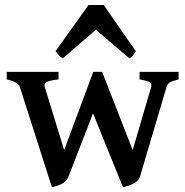

<svg xmlns="http://www.w3.org/2000/svg" viewBox="-20 -746 753 780"><path d="M190.9 14.6 60.5 -393.1Q54.7 -412.6 7.3 -423.3V-454.1H217.8V-423.3Q173.8 -418.5 166 -410.4Q158.2 -402.3 161.6 -393.1L240.7 -136.2L358.9 -454.1H395L519 -136.2L594.2 -393.1Q597.7 -404.3 589.1 -411.1Q580.6 -418 546.9 -423.3V-454.1H705.6V-423.3Q677.2 -416.5 668.7 -410.4Q660.2 -404.3 656.7 -393.1L548.8 -28.8Q544.9 -14.6 531.2 -5.6Q517.6 3.4 502.7 8.1Q487.8 12.7 479.5 14.6L357.9 -285.6L258.3 -28.8Q253.4 -13.7 240.5 -4.9Q227.5 3.9 213.6 8.3Q199.7 12.7 190.9 14.6ZM234.9 -508.8Q227.1 -512.7 219.7 -520.8Q212.4 -528.8 205.6 -538.1L339.4 -725.6H401.4L531.7 -538.1Q525.9 -528.8 520 -520.8Q514.2 -512.7 505.9 -508.8L369.6 -625Z"/></svg>

Font: David Libre Medium
Style: Regular
Weight: 500
Designer: Ismar David, J. Victor Gaultney, Annie Olsen and Meir Sadan
Foundry: Monotype Imaging Inc. & SIL International
Version: Version 1.100; ttfautohint (v1.8.4.7-5d5b)